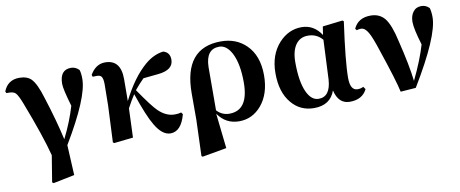

<svg xmlns="http://www.w3.org/2000/svg" viewBox="-67 -851 3257 1360"><g transform="rotate(-10 1561.0 -171.5)"><path d="M0 -479Q31 -557 114 -557Q169 -557 199 -528Q235 -491 266 -387Q321 -216 353 -73Q412 -191 443 -298Q406 -424 406 -461Q406 -563 487 -563Q520 -563 545 -537Q553 -513 553 -472Q553 -338 367 -28L378 189L225 220L215 213L246 23Q209 -121 113 -370Q89 -433 72 -451Q57 -466 25 -466H6Z M1211 -102Q1179 17 1102 17Q1043 17 993 -68Q953 -134 896 -301Q870 -262 842 -209Q836 -31 834 0L697 15L688 9L700 -253L702 -406Q702 -447 691 -462Q682 -475 656 -475Q632 -475 628 -474L623 -488Q664 -559 731 -559Q844 -559 844 -420Q844 -308 843 -261Q922 -419 1018 -501Q1080 -554 1150 -563Q1198 -550 1198 -497Q1198 -423 1089 -412L980 -401Q945 -366 913 -327Q1000 -200 1036 -165Q1091 -110 1155 -110Q1183 -110 1201 -116Z M1447 -88Q1484 -48 1537 -48Q1675 -48 1675 -249Q1675 -384 1635 -461Q1599 -528 1547 -528Q1451 -528 1448 -400Q1448 -129 1447 -88ZM1298 -235Q1298 -563 1565 -563Q1674 -563 1745 -494Q1825 -416 1825 -274Q1825 -141 1757 -60Q1692 17 1596 17Q1500 17 1444 -64L1472 188L1297 219L1289 213L1298 -45Z M2283 -448Q2243 -496 2179 -496Q2125 -496 2094 -456Q2059 -411 2059 -325Q2059 -187 2093 -112Q2125 -42 2178 -42Q2262 -42 2270 -164ZM2516 -52Q2482 17 2392 17Q2310 17 2287 -83Q2252 17 2135 17Q2035 17 1973 -58Q1907 -136 1907 -273Q1907 -406 1983 -489Q2052 -563 2145 -563Q2233 -563 2286 -482L2295 -542L2439 -559L2448 -552Q2408 -268 2408 -152Q2408 -61 2461 -61Q2485 -61 2503 -71Z M2518 -486Q2551 -559 2641 -559Q2705 -559 2742 -514Q2780 -466 2806 -347Q2851 -165 2864 -50Q2931 -188 2962 -295Q2926 -414 2926 -462Q2926 -507 2947 -534Q2968 -563 3007 -563Q3040 -563 3064 -538Q3072 -509 3072 -472Q3072 -336 2868 1L2758 9Q2741 -72 2663 -303Q2631 -402 2610 -438Q2587 -479 2558 -479Q2542 -479 2527 -474Z"/></g></svg>

Font: Source Han Serif CN Heavy
Style: Regular
Weight: 900
Designer: Ryoko NISHIZUKA  (kana & ideographs); Frank Grießhammer (Latin, Greek & Cyrillic); Wenlong ZHANG  (bopomofo); Sandoll Co
Foundry: Adobe Systems Incorporated
Version: Version 1.000;PS 1;hotconv 16.6.53;makeotf.lib2.5.65590